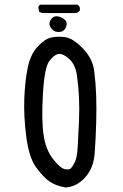

<svg xmlns="http://www.w3.org/2000/svg" viewBox="-20 -827 540 845"><path d="M267.6 -2Q224.6 -9.8 197.8 -28.3Q170.9 -46.9 139.2 -90.3Q107.4 -133.8 95.7 -224.6Q84 -315.4 86.9 -391.6Q89.8 -467.8 101.6 -527.3Q113.3 -586.9 145.5 -621.6Q177.7 -656.2 206.1 -662.1Q234.4 -668 268.1 -663.1Q301.8 -658.2 344.7 -613.8Q387.7 -569.3 394.5 -515.6Q401.4 -461.9 403.3 -406.7Q405.3 -351.6 403.3 -283.7Q401.4 -215.8 396.5 -150.9Q391.6 -85.9 353.5 -44.9Q315.4 -3.9 267.6 -2ZM292 -85.9Q300.8 -95.7 310.1 -114.7Q319.3 -133.8 322.3 -185.5Q325.2 -237.3 327.6 -294.4Q330.1 -351.6 327.6 -399.9Q325.2 -448.2 318.4 -496.1Q311.5 -543.9 283.7 -568.4Q255.9 -592.8 236.8 -589.4Q217.8 -585.9 196.8 -558.1Q175.8 -530.3 168.9 -414.1Q162.1 -297.9 171.9 -232.4Q181.6 -167 213.9 -126.5Q246.1 -85.9 265.6 -82.5Q285.2 -79.1 292 -85.9ZM226.6 -687.5Q215.8 -689.5 205.6 -702.6Q195.3 -715.8 198.2 -728Q201.2 -740.2 210.9 -749Q220.7 -757.8 237.3 -754.4Q253.9 -751 266.6 -738.8Q279.3 -726.6 268.6 -704.1Q257.8 -681.6 226.6 -687.5ZM166 -769.5 152.3 -775.4 148.4 -796.9 152.3 -802.7 158.2 -806.6H321.3Q335 -796.9 331.1 -781.2Q323.2 -769.5 311.5 -769.5Z"/></svg>

Font: JasonHandwriting4
Style: Regular
Weight: 400
Version: Version 1.01.21